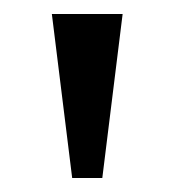

<svg xmlns="http://www.w3.org/2000/svg" viewBox="-20 -734 249 274"><path d="M83 -480 54 -714H155L126 -480Z"/></svg>

Font: Noto Serif Lao SemCond
Style: Regular
Weight: 400
Width: 4
Designer: Monotype Design Team
Foundry: Monotype Imaging Inc.
Version: Version 2.004; ttfautohint (v1.8.4.7-5d5b)